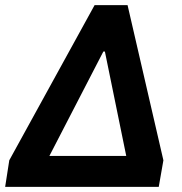

<svg xmlns="http://www.w3.org/2000/svg" viewBox="-31 -725 705 745"><path d="M-11 0 5 -103 336 -705H464L603 -103L585 0ZM370 -525 140 -80 131 -120H488L467 -80L376 -525Z"/></svg>

Font: Nunito Sans 7pt SemiCondensed ExtraBold
Style: Italic
Weight: 800
Width: 4
Italic angle: -9°
Designer: Vernon Adams
Foundry: Vernon Adams
Version: Version 3.101;gftools[0.9.27]